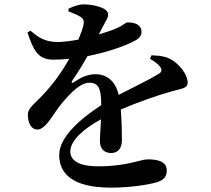

<svg xmlns="http://www.w3.org/2000/svg" viewBox="-20 -815 970 882"><path d="M224 -541C248 -541 273 -542 298 -545C267 -489 225 -429 175 -377C139 -338 107 -319 108 -287C109 -248 123 -219 154 -220C190 -223 219 -282 252 -325C285 -367 342 -435 390 -435C433 -435 445 -408 445 -332C351 -270 252 -187 252 -103C252 -20 309 47 491 47C570 47 658 35 701 22C735 11 746 -5 746 -32C746 -73 705 -83 659 -83C623 -83 568 -51 430 -51C339 -51 303 -80 303 -119C303 -170 365 -224 444 -267C442 -227 439 -191 439 -166C439 -127 464 -112 491 -112C524 -112 540 -137 540 -170C540 -204 539 -259 535 -312C612 -345 705 -378 768 -395C815 -409 842 -408 842 -436C842 -474 802 -521 769 -540C746 -554 723 -559 676 -561L669 -545C685 -536 705 -522 714 -510C726 -496 724 -484 708 -475C666 -449 590 -413 525 -379C512 -438 475 -474 418 -474C381 -474 350 -458 317 -436C310 -432 307 -436 311 -443C342 -488 365 -527 382 -557C483 -577 565 -609 596 -626C621 -638 630 -653 630 -668C630 -701 601 -712 567 -712C555 -712 547 -698 515 -685C496 -676 467 -667 434 -657L461 -709C470 -727 477 -735 477 -748C477 -782 403 -795 363 -795C345 -795 316 -786 295 -775L294 -763C318 -754 337 -746 351 -737C366 -726 367 -714 363 -698C360 -684 352 -662 340 -633C308 -627 276 -623 248 -622C184 -621 152 -647 120 -674L106 -666C132 -590 151 -541 224 -541Z"/></svg>

Font: GenRyuMin2 TW B
Style: Regular
Weight: 700
Version: Version 2.100;PS 2.1;hotconv 16.6.51;makeotf.lib2.5.65220 DE